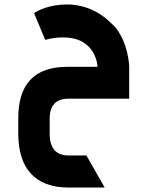

<svg xmlns="http://www.w3.org/2000/svg" viewBox="-20 -552 660 862"><path d="M288 290H450L368 146H288C231 146 203 113 203 48V-18C203 -79 231 -109 288 -109H560V-254C555 -340 520 -414 480 -447C413 -514 338 -532 281 -532C202 -532 150 -505 133 -493L183 -373C215 -382 239 -384 264 -384C414 -384 418 -252 418 -252H282C135 -252 62 -175 62 -21V48C62 201 135 290 288 290Z"/></svg>

Font: All Genders v4
Style: Bold
Weight: 700
Designer: Rassam Alawdi
Foundry: Rassam Art
Version: Version 3.100;FEAKit 1.0